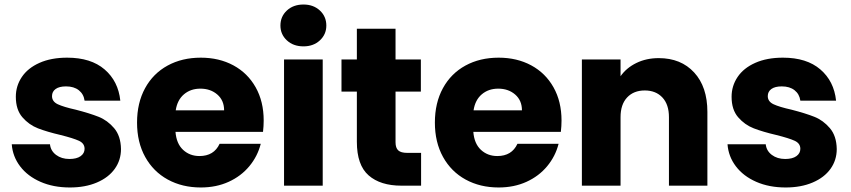

<svg xmlns="http://www.w3.org/2000/svg" viewBox="-20 -821 3763 849"><path d="M289 8Q216 8 159 -17Q102 -42 69 -85.5Q36 -129 32 -183H201Q204 -154 228 -136Q252 -118 287 -118Q319 -118 336.5 -130.5Q354 -143 354 -163Q354 -187 329 -198.5Q304 -210 248 -224Q188 -238 148 -253.5Q108 -269 79 -302.5Q50 -336 50 -393Q50 -441 76.5 -480.5Q103 -520 154.5 -543Q206 -566 277 -566Q382 -566 442.5 -514Q503 -462 512 -376H354Q350 -405 328.5 -422Q307 -439 272 -439Q242 -439 226 -427.5Q210 -416 210 -396Q210 -372 235.5 -360Q261 -348 315 -336Q377 -320 416 -304.5Q455 -289 484.5 -254.5Q514 -220 515 -162Q515 -113 487.5 -74.5Q460 -36 408.5 -14Q357 8 289 8Z M1146 -288Q1146 -264 1143 -238H756Q760 -186 789.5 -158.5Q819 -131 862 -131Q926 -131 951 -185H1133Q1119 -130 1082.5 -86Q1046 -42 991 -17Q936 8 868 8Q786 8 722 -27Q658 -62 622 -127Q586 -192 586 -279Q586 -366 621.5 -431Q657 -496 721 -531Q785 -566 868 -566Q949 -566 1012 -532Q1075 -498 1110.5 -435Q1146 -372 1146 -288ZM971 -333Q971 -377 941 -403Q911 -429 866 -429Q823 -429 793.5 -404Q764 -379 757 -333Z M1322 -616Q1277 -616 1248.5 -642.5Q1220 -669 1220 -708Q1220 -748 1248.5 -774.5Q1277 -801 1322 -801Q1366 -801 1394.5 -774.5Q1423 -748 1423 -708Q1423 -669 1394.5 -642.5Q1366 -616 1322 -616ZM1407 -558V0H1236V-558Z M1842 -145V0H1755Q1662 0 1610 -45.5Q1558 -91 1558 -194V-416H1490V-558H1558V-694H1729V-558H1841V-416H1729V-192Q1729 -167 1741 -156Q1753 -145 1781 -145Z M2463 -288Q2463 -264 2460 -238H2073Q2077 -186 2106.5 -158.5Q2136 -131 2179 -131Q2243 -131 2268 -185H2450Q2436 -130 2399.5 -86Q2363 -42 2308 -17Q2253 8 2185 8Q2103 8 2039 -27Q1975 -62 1939 -127Q1903 -192 1903 -279Q1903 -366 1938.5 -431Q1974 -496 2038 -531Q2102 -566 2185 -566Q2266 -566 2329 -532Q2392 -498 2427.5 -435Q2463 -372 2463 -288ZM2288 -333Q2288 -377 2258 -403Q2228 -429 2183 -429Q2140 -429 2110.5 -404Q2081 -379 2074 -333Z M2893 -564Q2991 -564 3049.5 -500.5Q3108 -437 3108 -326V0H2938V-303Q2938 -359 2909 -390Q2880 -421 2831 -421Q2782 -421 2753 -390Q2724 -359 2724 -303V0H2553V-558H2724V-484Q2750 -521 2794 -542.5Q2838 -564 2893 -564Z M3454 8Q3381 8 3324 -17Q3267 -42 3234 -85.5Q3201 -129 3197 -183H3366Q3369 -154 3393 -136Q3417 -118 3452 -118Q3484 -118 3501.5 -130.5Q3519 -143 3519 -163Q3519 -187 3494 -198.5Q3469 -210 3413 -224Q3353 -238 3313 -253.5Q3273 -269 3244 -302.5Q3215 -336 3215 -393Q3215 -441 3241.5 -480.5Q3268 -520 3319.5 -543Q3371 -566 3442 -566Q3547 -566 3607.5 -514Q3668 -462 3677 -376H3519Q3515 -405 3493.5 -422Q3472 -439 3437 -439Q3407 -439 3391 -427.5Q3375 -416 3375 -396Q3375 -372 3400.5 -360Q3426 -348 3480 -336Q3542 -320 3581 -304.5Q3620 -289 3649.5 -254.5Q3679 -220 3680 -162Q3680 -113 3652.5 -74.5Q3625 -36 3573.5 -14Q3522 8 3454 8Z"/></svg>

Font: MSTAGE
Style: Bold
Weight: 700
Designer: Ninad Kale (Devanagari), Jonny Pinhorn (Latin)
Foundry: Indian Type Foundry
Version: 4.004